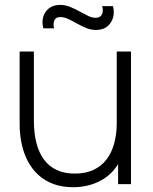

<svg xmlns="http://www.w3.org/2000/svg" viewBox="-20 -750 624 782"><path d="M277.5 12.5Q233 12.5 197.8 -0.5Q162.5 -13.5 136.5 -37.2Q110.5 -61 93.5 -93.2Q76.5 -125.5 68.2 -164Q60 -202.5 60 -244.5V-540H118V-259Q118 -208 128.2 -168Q138.5 -128 159.2 -100Q180 -72 211.2 -57.5Q242.5 -43 285 -43Q329 -43 361.2 -58.2Q393.5 -73.5 414.2 -101Q435 -128.5 445.2 -166.2Q455.5 -204 455.5 -248.5L501 -243Q501 -155.5 471.2 -98.8Q441.5 -42 391 -14.8Q340.5 12.5 277.5 12.5ZM461 0V-121.5H455.5V-540H513.5V0ZM370.5 -628Q350 -628 330.8 -636Q311.5 -644 293.2 -654.2Q275 -664.5 258.2 -672.5Q241.5 -680.5 226.5 -680.5Q206 -680.5 200.8 -665.2Q195.5 -650 200.5 -634.5H156.5Q146.5 -674.5 166.2 -702.2Q186 -730 225 -730Q246 -730 265.5 -722Q285 -714 303.5 -703.8Q322 -693.5 338.5 -685.5Q355 -677.5 370 -677.5Q388.5 -677.5 395.2 -692Q402 -706.5 396 -725H440Q450 -686 430.5 -657Q411 -628 370.5 -628Z"/></svg>

Font: Manrope ExtraLight Light
Style: Regular
Weight: 300
Version: Version 4.504